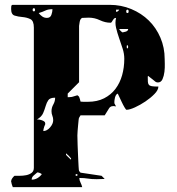

<svg xmlns="http://www.w3.org/2000/svg" viewBox="-20 -767 730 794"><path d="M433 -747Q481 -747 523 -729.5Q565 -712 595.5 -682Q626 -652 643.5 -611Q661 -570 661 -523Q661 -518 661.5 -502.5Q662 -487 660 -470Q658 -453 652 -439.5Q646 -426 633 -426L627 -427Q625 -427 620.5 -431Q616 -435 610 -439.5Q604 -444 599 -448Q594 -452 593 -453Q593 -454 592.5 -452.5Q592 -451 591 -451Q591 -437 591.5 -429Q592 -421 595.5 -416.5Q599 -412 608 -410.5Q617 -409 635 -409Q635 -395 619 -378.5Q603 -362 581.5 -347.5Q560 -333 538 -323Q516 -313 503 -313Q501 -313 495 -323Q489 -333 483 -346L467 -380Q462 -378 459.5 -373.5Q457 -369 455.5 -363.5Q454 -358 453.5 -353Q453 -348 453 -347V-340Q454 -338 456.5 -333Q459 -328 460 -327Q439 -332 431 -319Q423 -306 413 -290H313L307 -280Q306 -279 305 -270Q304 -261 303 -249.5Q302 -238 301 -226Q300 -214 300 -207Q300 -191 301 -166.5Q302 -142 303 -118.5Q304 -95 305 -78Q306 -61 307 -60L313 -53L400 -40L413 -27L380 -26Q358 -26 343.5 -28.5Q329 -31 308 -31Q308 -22 313 -12Q318 -2 320 7H33Q31 3 30 -1Q29 -4 28 -7.5Q27 -11 27 -13Q26 -14 26 -17Q26 -23 30.5 -29.5Q35 -36 40 -40Q48 -40 61.5 -40Q75 -40 88 -42.5Q101 -45 110.5 -52Q120 -59 120 -73V-653Q120 -681 105.5 -688Q91 -695 73 -696.5Q55 -698 40.5 -702.5Q26 -707 26 -730Q26 -733 26.5 -740Q27 -747 33 -747ZM120 -720Q125 -720 125 -726.5Q125 -733 120 -733Q115 -733 115 -726.5Q115 -720 120 -720ZM197 -729Q179 -729 168 -723.5Q157 -718 140 -713Q146 -705 154.5 -699Q163 -693 174 -693Q188 -693 192.5 -705.5Q197 -718 197 -729ZM460 -727V-718Q468 -718 473 -727ZM507 -713Q512 -713 512 -720Q512 -727 507 -727Q502 -727 502 -720Q502 -713 507 -713ZM260 -365Q262 -365 270 -365.5Q278 -366 280 -367Q282 -367 290 -370Q298 -373 300 -373Q301 -373 303.5 -370.5Q306 -368 307 -367Q308 -365 310.5 -357Q313 -349 313 -347Q317 -346 328.5 -346Q340 -346 343 -346Q382 -346 410.5 -360.5Q439 -375 457.5 -399.5Q476 -424 485 -456Q494 -488 494 -524Q494 -545 487 -566.5Q480 -588 472.5 -609.5Q465 -631 460 -652Q455 -673 460 -693Q454 -693 451 -689.5Q448 -686 446 -682.5Q444 -679 442 -676Q440 -673 437 -673Q415 -673 393 -683.5Q371 -694 347 -694L320 -693Q312 -690 309.5 -676.5Q307 -663 307 -660V-427L260 -380ZM473 -647Q474 -644 479 -639Q484 -634 487 -633Q489 -633 499.5 -636Q510 -639 510 -647ZM507 -567Q510 -568 510 -573Q510 -578 507 -580Q504 -582 504 -573.5Q504 -565 507 -567ZM159 -225Q174 -225 187 -240Q200 -255 200 -270Q200 -280 196.5 -288.5Q193 -297 193 -307Q193 -322 200.5 -335Q208 -348 208 -363Q187 -363 180 -353Q173 -343 169 -329Q165 -315 158.5 -299.5Q152 -284 133 -273Q135 -273 140.5 -272.5Q146 -272 152 -270Q158 -268 162.5 -265Q167 -262 167 -257V-253Q166 -252 163 -243.5Q160 -235 160 -233ZM253 -127Q255 -124 263 -116.5Q271 -109 273 -107Q274 -108 274 -110Q274 -113 273 -113Q271 -116 263.5 -123.5Q256 -131 253 -133ZM153 -47Q152 -48 147 -50.5Q142 -53 140 -53Q139 -54 136 -54Q134 -54 133 -53Q127 -48 119 -41Q111 -34 111 -24Q124 -24 135 -30.5Q146 -37 153 -47ZM300 -47H293V-40H300Z"/></svg>

Font: Genkaimincho
Style: Regular
Weight: 800
Designer: Dr. Ken Lunde (project architect, glyph set definition & overall production); Masataka HATTORI \u670D \u90E8 \u6B63 \u8C
Foundry: Adobe Systems Incorporated
Version: Version 1.00